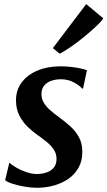

<svg xmlns="http://www.w3.org/2000/svg" viewBox="-20 -882 510 912"><path d="M374.5 -461.5H370Q360 -474 332.5 -489.8Q305 -505.5 269 -505.5Q244 -505.5 223.5 -498.2Q203 -491 190.5 -476.2Q178 -461.5 177 -439Q176 -415.5 187 -396Q198 -376.5 218.2 -358.8Q238.5 -341 264 -322.5Q290 -303.5 314.5 -281.5Q339 -259.5 355 -230.2Q371 -201 371 -160Q371 -118 353.5 -86.2Q336 -54.5 305.8 -33.2Q275.5 -12 236.8 -1Q198 10 155 10Q128 10 96.5 4.5Q65 -1 39.5 -9.2Q14 -17.5 4.5 -26L24 -108H26Q37 -97.5 58.5 -85.2Q80 -73 105.8 -64.2Q131.5 -55.5 155 -55.5Q177.5 -55.5 199 -62Q220.5 -68.5 234.5 -84.5Q248.5 -100.5 248.5 -127.5Q248.5 -151.5 235.8 -171Q223 -190.5 202 -207.8Q181 -225 156.5 -242Q135 -257 111.8 -279.2Q88.5 -301.5 72.2 -332.8Q56 -364 56 -405.5Q56 -454.5 83.2 -490.8Q110.5 -527 158.2 -547Q206 -567 267 -567Q293.5 -567 319.2 -564Q345 -561 364.8 -556.5Q384.5 -552 393 -548.5ZM231 -653.5 389.5 -862.5 470.5 -795Q465 -785 447.8 -767.8Q430.5 -750.5 406.2 -729.5Q382 -708.5 355.8 -688.2Q329.5 -668 305.2 -651.8Q281 -635.5 263.5 -627Z"/></svg>

Font: Merriweather 20pt SemiBold
Style: Italic
Weight: 600
Italic angle: -7.8°
Version: Version 2.101